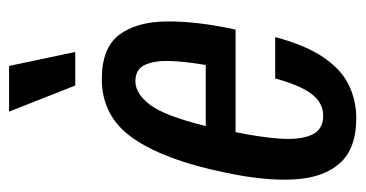

<svg xmlns="http://www.w3.org/2000/svg" viewBox="-206 -568 785 412"><g transform="rotate(-90 186.0 -362.5)"><path d="M138 10Q73 10 41.5 -25Q10 -60 6.5 -124Q3 -188 22 -275Q48 -401 94.5 -468.5Q141 -536 222 -536Q289 -536 317 -498.5Q345 -461 345.5 -396Q346 -331 328 -249H108Q97 -196 94 -153.5Q91 -111 102 -86Q113 -61 143 -61Q172 -61 191 -87.5Q210 -114 223 -164H312Q294 -97 267.5 -59Q241 -21 208 -5.5Q175 10 138 10ZM217 -464Q191 -464 167 -433Q143 -402 121 -313H252Q259 -353 260.5 -387.5Q262 -422 252.5 -443Q243 -464 217 -464ZM208 -593 152 -735H250L280 -593Z"/></g></svg>

Font: Mona Sans Condensed Medium
Style: Italic
Weight: 500
Width: 3
Italic angle: -11.7°
Designer: Deni Anggara
Foundry: GitHub
Version: Version 1.001; ttfautohint (v1.8.4.7-5d5b);gftools[0.9.31]